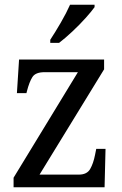

<svg xmlns="http://www.w3.org/2000/svg" viewBox="-20 -786 513 806"><path d="M37 0V-40L307 -483H167Q129 -483 116 -462.5Q103 -442 93 -403L91 -395H51L60 -536H417V-495L146 -53H311Q345 -53 358.5 -76.5Q372 -100 379 -136L384 -161H423L419 0ZM191 -619Q212 -651 235.5 -691.5Q259 -732 274 -766H377V-756Q365 -739 339.5 -710.5Q314 -682 283.5 -653.5Q253 -625 228 -606H191Z"/></svg>

Font: Noto Serif Hebrew SemiCondensed
Style: Regular
Weight: 400
Width: 4
Designer: Monotype Design Team
Foundry: Monotype Imaging Inc.
Version: Version 2.004; ttfautohint (v1.8.4.7-5d5b)